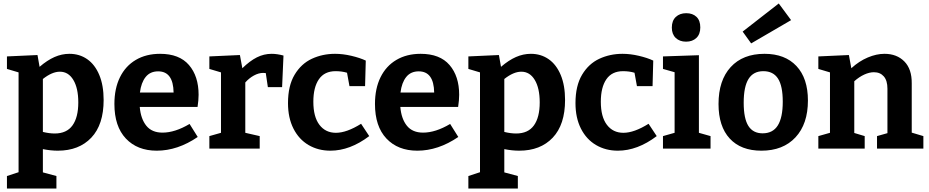

<svg xmlns="http://www.w3.org/2000/svg" viewBox="-20 -856 5349 1106"><path d="M577 -280Q577 -138 506 -63Q435 12 313 12Q272 12 227 3V137L305 158V230H20V158L87 136V-439L20 -459V-531L196 -539L208 -471Q252 -509 294 -527.5Q336 -546 380 -546Q438 -546 482.5 -515Q527 -484 552 -424Q577 -364 577 -280ZM431 -266Q431 -348 402.5 -395.5Q374 -443 325 -443Q280 -443 227 -401V-96Q264 -87 295 -87Q364 -87 397.5 -133.5Q431 -180 431 -266Z M1072 -142 1119 -67Q1003 12 883 12Q771 12 705 -58Q639 -128 639 -257Q639 -346 671 -411Q703 -476 762.5 -511Q822 -546 902 -546Q1013 -546 1068.5 -481.5Q1124 -417 1124 -310Q1124 -279 1118 -240H785Q791 -171 823 -131.5Q855 -92 916 -92Q988 -92 1072 -142ZM786 -323H980Q978 -445 891 -445Q845 -445 819 -412.5Q793 -380 786 -323Z M1613 -536 1605 -354H1523L1511 -435Q1507 -436 1496 -436Q1470 -436 1442.5 -421Q1415 -406 1393 -381V-91L1476 -72V0H1186V-72L1253 -91V-439L1186 -459V-531L1362 -539L1376 -463Q1419 -505 1459.5 -525.5Q1500 -546 1545 -546Q1576 -546 1613 -536Z M2107 -72Q1996 12 1883 12Q1813 12 1757.5 -20.5Q1702 -53 1670.5 -115Q1639 -177 1639 -262Q1639 -362 1677 -425.5Q1715 -489 1776.5 -517.5Q1838 -546 1910 -546Q1955 -546 2004 -534.5Q2053 -523 2087 -507L2083 -360H1993L1979 -437Q1949 -446 1913 -446Q1849 -446 1817 -399.5Q1785 -353 1785 -270Q1785 -183 1820 -137Q1855 -91 1915 -91Q1977 -91 2060 -143Z M2573 -142 2620 -67Q2504 12 2384 12Q2272 12 2206 -58Q2140 -128 2140 -257Q2140 -346 2172 -411Q2204 -476 2263.5 -511Q2323 -546 2403 -546Q2514 -546 2569.5 -481.5Q2625 -417 2625 -310Q2625 -279 2619 -240H2286Q2292 -171 2324 -131.5Q2356 -92 2417 -92Q2489 -92 2573 -142ZM2287 -323H2481Q2479 -445 2392 -445Q2346 -445 2320 -412.5Q2294 -380 2287 -323Z M3235 -280Q3235 -138 3164 -63Q3093 12 2971 12Q2930 12 2885 3V137L2963 158V230H2678V158L2745 136V-439L2678 -459V-531L2854 -539L2866 -471Q2910 -509 2952 -527.5Q2994 -546 3038 -546Q3096 -546 3140.5 -515Q3185 -484 3210 -424Q3235 -364 3235 -280ZM3089 -266Q3089 -348 3060.5 -395.5Q3032 -443 2983 -443Q2938 -443 2885 -401V-96Q2922 -87 2953 -87Q3022 -87 3055.5 -133.5Q3089 -180 3089 -266Z M3763 -72Q3652 12 3539 12Q3469 12 3413.5 -20.5Q3358 -53 3326.5 -115Q3295 -177 3295 -262Q3295 -362 3333 -425.5Q3371 -489 3432.5 -517.5Q3494 -546 3566 -546Q3611 -546 3660 -534.5Q3709 -523 3743 -507L3739 -360H3649L3635 -437Q3605 -446 3569 -446Q3505 -446 3473 -399.5Q3441 -353 3441 -270Q3441 -183 3476 -137Q3511 -91 3571 -91Q3633 -91 3716 -143Z M4006 -538V-91L4073 -72V0H3799V-72L3866 -91V-440L3799 -459V-531ZM3850 -697Q3850 -737 3873 -758.5Q3896 -780 3933 -780Q3970 -780 3992 -759Q4014 -738 4014 -698Q4014 -659 3991.5 -637.5Q3969 -616 3932 -616Q3895 -616 3872.5 -637.5Q3850 -659 3850 -697Z M4634 -277Q4634 -142 4562.5 -65Q4491 12 4366 12Q4248 12 4183.5 -58Q4119 -128 4119 -257Q4119 -393 4189 -469.5Q4259 -546 4384 -546Q4502 -546 4568 -475.5Q4634 -405 4634 -277ZM4264 -264Q4264 -173 4291 -130.5Q4318 -88 4373 -88Q4432 -88 4460.5 -133.5Q4489 -179 4489 -270Q4489 -361 4461.5 -403.5Q4434 -446 4377 -446Q4320 -446 4292 -401.5Q4264 -357 4264 -264ZM4537 -740 4307 -606 4258 -674 4466 -836Z M5232 -92 5299 -72V0H5032V-72L5092 -89V-345Q5092 -392 5071 -416Q5050 -440 5014 -440Q4988 -440 4958.5 -426.5Q4929 -413 4901 -388V-90L4961 -72V0H4694V-72L4761 -91V-439L4694 -459V-531L4870 -539L4884 -463Q4929 -504 4979 -525Q5029 -546 5075 -546Q5146 -546 5189.5 -502Q5233 -458 5232 -375Z"/></svg>

Font: Bitter Pro
Style: Bold
Weight: 700
Designer: Sol Matas, and Bitter project Authors
Foundry: Sol Matas
Version: Version 1.010